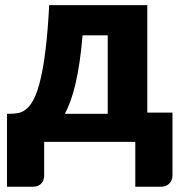

<svg xmlns="http://www.w3.org/2000/svg" viewBox="-20 -538 688 728"><path d="M388.5 -106.5V-404H293Q288.5 -349 281.8 -303.5Q275 -258 266.5 -221.5Q258 -185 247.8 -156.5Q237.5 -128 226 -106.5ZM634 -111V126Q634 146 621.8 158Q609.5 170 590.5 170H493V0H147.5V128Q147.5 136 145 143.5Q142.5 151 137.2 157Q132 163 124 166.5Q116 170 105 170H6.5V-106.5H19Q36 -106.5 52.2 -110.2Q68.5 -114 83.2 -127.5Q98 -141 110.8 -167.5Q123.5 -194 134.2 -239.8Q145 -285.5 153.2 -353.8Q161.5 -422 166.5 -518.5H538.5V-111Z"/></svg>

Font: Lato ExtraBold
Style: Regular
Weight: 800
Designer: Lukasz Dziedzic with Adam Twardoch and Botio Nikoltchev
Foundry: tyPoland Lukasz Dziedzic
Version: Version 2.015; 2015-08-06; http://www.latofonts.com/